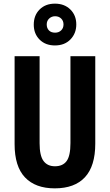

<svg xmlns="http://www.w3.org/2000/svg" viewBox="-20 -1022 602 1052"><path d="M502 -235Q502 -112 445.5 -51Q389 10 280 10Q174 10 117 -50Q60 -110 60 -232V-714H197V-237Q197 -169 218.5 -140Q240 -111 281 -111Q324 -111 345 -139.5Q366 -168 366 -238V-714H502ZM281 -773Q229 -773 197 -805Q165 -837 165 -887Q165 -938 197 -970Q229 -1002 281 -1002Q333 -1002 365.5 -970Q398 -938 398 -888Q398 -839 366 -806Q334 -773 281 -773ZM282 -843Q302 -843 315 -855.5Q328 -868 328 -888Q328 -908 315 -920.5Q302 -933 282 -933Q263 -933 249.5 -920.5Q236 -908 236 -888Q236 -868 248 -855.5Q260 -843 282 -843Z"/></svg>

Font: Noto Sans ExtraCondensed
Style: Bold
Weight: 700
Width: 2
Designer: Monotype Design Team
Foundry: Monotype Imaging Inc.
Version: Version 2.013; ttfautohint (v1.8.4.7-5d5b)